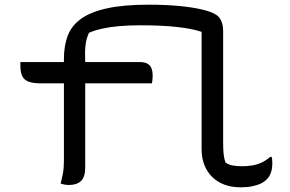

<svg xmlns="http://www.w3.org/2000/svg" viewBox="-20 -784 1240 820"><path d="M67 -519H575Q597 -519 609 -512.5Q621 -506 626.5 -493Q632 -480 632 -460Q632 -452 631 -443Q630 -434 629 -428H155Q120 -428 100.5 -436Q81 -444 74 -461Q67 -478 67 -505Q67 -508 67 -512.5Q67 -517 67 -519ZM841 -648Q803 -661 738.5 -668.5Q674 -676 580 -676Q530 -676 490 -672.5Q450 -669 418 -662Q386 -655 360 -644Q348 -618 345 -589.5Q342 -561 344 -516Q344 -479 344 -435Q344 -391 344 -343Q344 -295 344 -246.5Q344 -198 344 -153Q344 -108 344 -70Q344 -28 326 -11Q308 6 275 6Q263 6 254 4Q245 2 239 0Q245 -24 249 -45.5Q253 -67 253 -101Q253 -155 253 -209Q253 -263 253 -317.5Q253 -372 253 -426Q253 -480 253 -533Q253 -589 269.5 -632Q286 -675 326.5 -704Q367 -733 437.5 -748.5Q508 -764 615 -764Q687 -764 744.5 -758.5Q802 -753 842.5 -743.5Q883 -734 901 -722Q913 -715 919.5 -705Q926 -695 929.5 -682Q933 -669 933 -651Q933 -605 933 -559.5Q933 -514 933 -468.5Q933 -423 933 -376Q933 -329 933 -280Q933 -231 933 -178Q933 -147 935 -126.5Q937 -106 943 -90Q957 -80 975 -77Q993 -74 1014 -74Q1039 -74 1060.5 -78Q1082 -82 1100 -91Q1118 -100 1134 -114H1140Q1142 -108 1142.5 -100.5Q1143 -93 1143 -86Q1143 -63 1136.5 -45.5Q1130 -28 1119 -18Q1110 -8 1094.5 -0.5Q1079 7 1057.5 11.5Q1036 16 1008 16Q968 16 937 4Q906 -8 884.5 -30Q863 -52 852 -81.5Q841 -111 841 -146Q841 -199 841 -249Q841 -299 841 -348Q841 -397 841 -446Q841 -495 841 -545.5Q841 -596 841 -648Z"/></svg>

Font: Recursive Monospace Casual
Style: Regular
Weight: 400
Version: Version 1.047